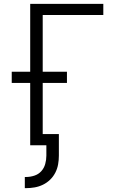

<svg xmlns="http://www.w3.org/2000/svg" viewBox="-20 -755 640 998"><path d="M109 223V165H115Q137 165 158.5 158Q180 151 194.5 135Q209 119 215 97.5Q221 76 221 54V0H137V-324H41V-382H137V-735H517V-677H202V-382H328V-324H202V-58H286V54Q286 77 282 99.5Q278 122 267.5 142.5Q257 163 240.5 179Q224 195 203.5 205Q183 215 160.5 219Q138 223 115 223Z"/></svg>

Font: Iosevka Aile Light
Style: Regular
Weight: 300
Designer: Belleve Invis
Foundry: Belleve Invis
Version: Version 27.3.5; ttfautohint (v1.8.4)